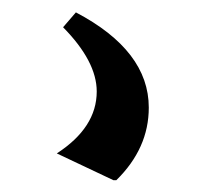

<svg xmlns="http://www.w3.org/2000/svg" viewBox="-20 -156 337 315"><path d="M104.5 -135.7Q224.1 -72.8 224.1 20.5Q224.1 87.4 170.9 139.6H166L73.2 95.7Q138.7 53.2 138.7 -5.9Q138.7 -55.2 83.5 -111.3Z"/></svg>

Font: Nova Slim
Style: Book
Weight: 400
Version: Version 2.000